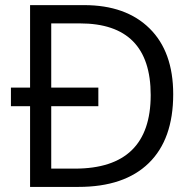

<svg xmlns="http://www.w3.org/2000/svg" viewBox="-20 -734 762 754"><path d="M660.2 -363.8Q660.2 -187 564.2 -93.5Q468.3 0 288.1 0H98.1V-316.9H22.9V-390.1H98.1V-713.9H310.1Q474.6 -713.9 567.4 -622.3Q660.2 -530.8 660.2 -363.8ZM571.8 -360.8Q571.8 -642.1 293.9 -642.1H181.2V-390.1H366.2V-316.9H181.2V-71.8H273.9Q571.8 -71.8 571.8 -360.8Z"/></svg>

Font: HunimalSansv1.5
Style: Regular
Weight: 400
Foundry: Ascender Corporation
Version: Version 1.10